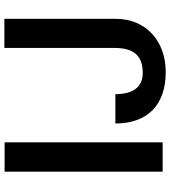

<svg xmlns="http://www.w3.org/2000/svg" viewBox="30 -793 777 877"><g transform="rotate(-90 418.5 -354.5)"><path d="M73 0H207V-722H73ZM293 -216C293 -71 376 14 528 14C667 14 771 -74 771 -214V-723H638V-220C638 -136 606 -91 524 -91C461 -91 427 -133 427 -216Z"/></g></svg>

Font: Perun SemiBold
Style: Regular
Weight: 600
Foundry: Copyright (c) Stefan Peev, Context Ltd, 2016
Version: Version 1.089